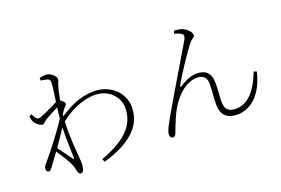

<svg xmlns="http://www.w3.org/2000/svg" viewBox="-106 -1124 2212 1510"><g transform="rotate(-20 1000.0 -369.0)"><path d="M246 -453C277 -470 314 -491 352 -510L342 -420C274 -312 157 -168 120 -126C102 -106 100 -98 100 -84C100 -70 108 -58 120 -58C131 -58 138 -66 147 -78L226 -185C259 -138 303 -68 312 -42C320 -22 323 -8 328 14C332 35 341 43 353 43C377 43 384 -3 384 -26C384 -46 382 -64 381 -84C377 -137 365 -261 371 -384C442 -441 546 -500 664 -500C782 -500 855 -409 855 -328C855 -205 793 -95 546 -5L558 20C795 -48 906 -161 906 -312C906 -436 797 -530 669 -530C546 -530 456 -480 374 -427L376 -443C385 -458 394 -472 402 -481C414 -496 426 -504 426 -515C426 -527 407 -544 393 -554C401 -598 410 -632 414 -648C424 -691 435 -698 435 -718C435 -743 392 -781 356 -781C336 -781 317 -777 302 -774L303 -752C324 -749 341 -746 354 -742C371 -737 377 -733 377 -710C377 -678 368 -622 358 -552C330 -536 211 -478 189 -478C173 -478 158 -494 144 -527L124 -519C125 -508 126 -496 130 -482C139 -453 178 -421 200 -421C214 -421 224 -440 246 -453ZM337 -348C334 -250 340 -149 340 -94C340 -80 336 -80 330 -89L243 -209C277 -257 311 -306 337 -348Z M1414 -740C1432 -735 1459 -726 1472 -716C1485 -707 1489 -693 1474 -666C1435 -597 1285 -350 1189 -184C1138 -96 1105 -38 1105 -9C1105 16 1119 25 1129 25C1141 25 1148 19 1156 1C1169 -30 1188 -89 1221 -155C1273 -259 1365 -353 1465 -353C1525 -353 1543 -317 1543 -273C1543 -216 1535 -153 1535 -103C1535 -10 1587 29 1666 29C1752 29 1873 -24 1925 -238L1901 -246C1856 -125 1784 -18 1671 -18C1606 -18 1582 -51 1582 -107C1582 -150 1589 -216 1589 -262C1589 -344 1552 -385 1472 -385C1429 -385 1382 -366 1329 -332C1320 -326 1314 -332 1320 -341C1362 -416 1469 -576 1507 -623C1531 -655 1557 -659 1557 -678C1557 -706 1518 -740 1485 -752C1469 -758 1441 -762 1422 -762Z"/></g></svg>

Font: Noto Serif CJK SC ExtraLight
Style: Regular
Weight: 200
Designer: Ryoko NISHIZUKA 西塚涼子 (kana & ideographs); Frank Grießhammer (Latin, Greek & Cyrillic); Wenlong ZHANG 张文龙 (bopomofo); San
Foundry: Adobe
Version: Version 2.001;hotconv 1.1.0;makeotfexe 2.6.0